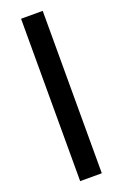

<svg xmlns="http://www.w3.org/2000/svg" viewBox="-170 -750 641 1000"><g transform="rotate(-20 150.0 -250.0)"><path d="M90 -700H210V200H90Z"/></g></svg>

Font: Retni Sans
Style: Bold
Weight: 700
Designer: Vitaly Kuzmin
Foundry: ParaType Ltd.
Version: Version 1.00;March 2, 2019;FontCreator 11.5.0.2425 64-bit; t